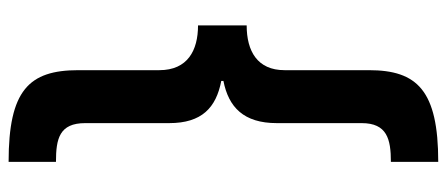

<svg xmlns="http://www.w3.org/2000/svg" viewBox="-316 -556 1038 446"><g transform="rotate(90 203.0 -333.0)"><path d="M39 -387V-274C97 -274 143 -250 143 -184V4C143 119 190 166 356 166V56C302 56 266 48 266 -12V-207C266 -283 230 -316 168 -328V-333C229 -345 266 -380 266 -457V-654C266 -713 303 -722 356 -722V-832C190 -832 143 -783 143 -671V-475C143 -412 99 -387 39 -387Z"/></g></svg>

Font: Noto Sans Oriya Cond Bold
Style: Bold
Weight: 700
Width: 3
Designer: Amélie Bonet and Sol Matas
Foundry: Google LLC
Version: Version 2.006